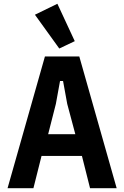

<svg xmlns="http://www.w3.org/2000/svg" viewBox="-20 -997 658 1017"><path d="M457 0 414 -171H200L157 0H20L218 -698H400L598 0ZM336 -447 314 -568H298L276 -447L235 -286H379ZM165 -919 284 -977 376 -779 294 -740Z"/></svg>

Font: IBM Plex Sans Cond
Style: Bold
Weight: 700
Width: 3
Designer: Mike Abbink, Paul van der Laan, Pieter van Rosmalen
Foundry: Bold Monday
Version: Version 1.3